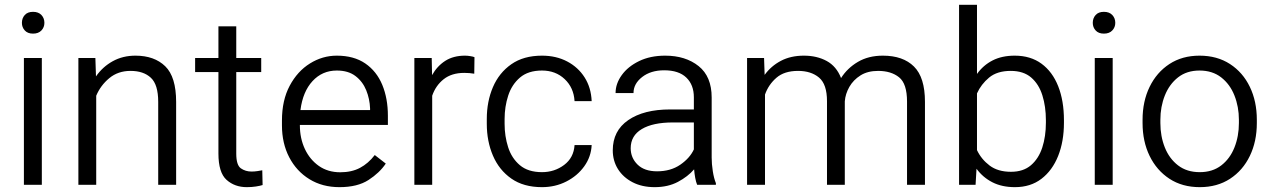

<svg xmlns="http://www.w3.org/2000/svg" viewBox="-20 -770 5301 800"><path d="M71.3 -674.8Q71.3 -694.3 83.3 -707.5Q95.2 -720.7 117.7 -720.7Q140.1 -720.7 152.6 -707.5Q165 -694.3 165 -674.8Q165 -656.2 152.6 -643.1Q140.1 -629.9 117.7 -629.9Q95.2 -629.9 83.3 -643.1Q71.3 -656.2 71.3 -674.8ZM154.3 -528.3V0H79.6V-528.3Z M523.9 -474.6Q471.7 -474.6 435.3 -444.3Q398.9 -414.1 380.9 -371.1V0H306.6V-528.3H377.4L379.9 -451.7Q407.7 -491.7 449.7 -514.9Q491.7 -538.1 544.4 -538.1Q623 -538.1 668.5 -493.9Q713.9 -449.7 713.9 -345.2V0H639.2V-345.7Q639.2 -417.5 608.6 -446Q578.1 -474.6 523.9 -474.6Z M1068.4 -528.3V-469.7H964.4V-129.9Q964.4 -82 983.6 -68.6Q1002.9 -55.2 1027.8 -55.2Q1040.5 -55.2 1052.7 -57.1Q1064.9 -59.1 1072.8 -60.5L1074.2 1Q1063.5 4.4 1046.1 7.1Q1028.8 9.8 1008.3 9.8Q958 9.8 924.1 -20.5Q890.1 -50.8 890.1 -130.4V-469.7H793V-528.3H890.1V-660.2H964.4V-528.3Z M1394.5 9.8Q1323.2 9.8 1269.3 -23.4Q1215.3 -56.6 1185.1 -114.7Q1154.8 -172.9 1154.8 -247.6V-268.1Q1154.8 -352.1 1187 -412.6Q1219.2 -473.1 1271.5 -505.6Q1323.7 -538.1 1383.3 -538.1Q1454.6 -538.1 1502 -505.6Q1549.3 -473.1 1572.8 -416.5Q1596.2 -359.9 1596.2 -287.6V-249.5H1229.5V-247.6Q1229.5 -193.8 1250.2 -149.4Q1271 -105 1308.6 -78.6Q1346.2 -52.2 1397.9 -52.2Q1445.3 -52.2 1480 -70.6Q1514.6 -88.9 1541.5 -124L1587.4 -88.4Q1561.5 -49.8 1515.4 -20Q1469.2 9.8 1394.5 9.8ZM1383.3 -476.1Q1322.8 -476.1 1282.2 -432.1Q1241.7 -388.2 1231.9 -311.5H1522V-318.4Q1520.5 -357.9 1505.9 -394Q1491.2 -430.2 1461.2 -453.1Q1431.2 -476.1 1383.3 -476.1Z M1957 -531.7 1956.1 -462.9Q1936 -466.3 1914.6 -466.3Q1861.8 -466.3 1828.6 -439.9Q1795.4 -413.6 1780.8 -371.1V0H1706.5V-528.3H1778.8L1780.3 -457Q1801.3 -494.6 1835.2 -516.4Q1869.1 -538.1 1917.5 -538.1Q1927.7 -538.1 1939.9 -536.1Q1952.1 -534.2 1957 -531.7Z M2238.3 -52.7Q2290.5 -52.7 2330.6 -82.8Q2370.6 -112.8 2374 -165.5H2445.3Q2442.9 -116.7 2414.3 -76.9Q2385.7 -37.1 2339.6 -13.7Q2293.5 9.8 2238.3 9.8Q2161.6 9.8 2110.6 -25.9Q2059.6 -61.5 2033.9 -121.6Q2008.3 -181.6 2008.3 -253.9V-274.4Q2008.3 -347.2 2033.9 -407Q2059.6 -466.8 2110.6 -502.4Q2161.6 -538.1 2238.3 -538.1Q2297.4 -538.1 2343.3 -513.9Q2389.2 -489.7 2416 -447.3Q2442.9 -404.8 2445.3 -348.6H2374Q2370.6 -404.8 2332.8 -440.4Q2294.9 -476.1 2238.3 -476.1Q2180.7 -476.1 2146.5 -446.8Q2112.3 -417.5 2097.4 -371.3Q2082.5 -325.2 2082.5 -274.4V-253.9Q2082.5 -202.6 2097.2 -156.7Q2111.8 -110.8 2146 -81.8Q2180.2 -52.7 2238.3 -52.7Z M2884.8 0Q2879.9 -11.7 2876.7 -29.1Q2873.5 -46.4 2872.1 -64.5Q2846.2 -34.2 2804.7 -12.2Q2763.2 9.8 2708 9.8Q2655.3 9.8 2616 -10.5Q2576.7 -30.8 2554.9 -65.4Q2533.2 -100.1 2533.2 -143.6Q2533.2 -225.1 2597.7 -269.5Q2662.1 -314 2772.5 -314H2871.1V-364.7Q2871.1 -416.5 2839.6 -446.8Q2808.1 -477.1 2747.6 -477.1Q2691.4 -477.1 2655.5 -449Q2619.6 -420.9 2619.6 -382.3H2544.9Q2544.9 -421.4 2570.6 -457Q2596.2 -492.7 2642.8 -515.4Q2689.5 -538.1 2751.5 -538.1Q2836.4 -538.1 2890.9 -494.6Q2945.3 -451.2 2945.3 -363.8V-113.3Q2945.3 -86.4 2950 -56.6Q2954.6 -26.9 2962.9 -6.8V0ZM2717.8 -56.2Q2774.4 -56.2 2814.5 -83.7Q2854.5 -111.3 2871.1 -147.5V-259.8H2783.7Q2700.2 -259.8 2654.1 -232.2Q2607.9 -204.6 2607.9 -152.3Q2607.9 -112.3 2636.5 -84.2Q2665 -56.2 2717.8 -56.2Z M3305.2 -474.6Q3248 -474.6 3215.1 -446Q3182.1 -417.5 3167.5 -376V0H3092.8V-528.3H3163.6L3166 -458Q3192.9 -495.1 3233.9 -516.6Q3274.9 -538.1 3329.6 -538.1Q3383.8 -538.1 3424.6 -515.9Q3465.3 -493.7 3484.4 -444.8Q3510.7 -486.3 3554.7 -512.2Q3598.6 -538.1 3658.7 -538.1Q3742.7 -538.1 3788.3 -492.7Q3834 -447.3 3834 -345.7V0H3759.3V-346.7Q3759.3 -421.4 3726.1 -448Q3692.9 -474.6 3638.7 -474.6Q3595.2 -474.6 3565.4 -455.8Q3535.6 -437 3519 -408Q3502.4 -378.9 3500 -347.7V0H3425.8V-348.6Q3425.8 -418.9 3392.6 -446.8Q3359.4 -474.6 3305.2 -474.6Z M4413.1 -269V-258.8Q4413.1 -180.7 4388.9 -120.1Q4364.7 -59.6 4319.3 -24.9Q4273.9 9.8 4209 9.8Q4154.8 9.8 4115 -10.5Q4075.2 -30.8 4048.8 -66.9L4044.9 0H3976.1V-750H4050.8V-461.9Q4077.1 -498.5 4116 -518.3Q4154.8 -538.1 4208 -538.1Q4273.9 -538.1 4319.6 -504.6Q4365.2 -471.2 4389.2 -410.6Q4413.1 -350.1 4413.1 -269ZM4337.9 -258.8V-269Q4337.9 -326.2 4323.2 -372.8Q4308.6 -419.4 4276.6 -447Q4244.6 -474.6 4191.4 -474.6Q4134.8 -474.6 4101.3 -446.8Q4067.9 -418.9 4050.8 -380.9V-144.5Q4068.8 -106.4 4103.3 -80.3Q4137.7 -54.2 4192.4 -54.2Q4243.7 -54.2 4275.6 -81.5Q4307.6 -108.9 4322.8 -155.3Q4337.9 -201.7 4337.9 -258.8Z M4533.2 -674.8Q4533.2 -694.3 4545.2 -707.5Q4557.1 -720.7 4579.6 -720.7Q4602.1 -720.7 4614.5 -707.5Q4627 -694.3 4627 -674.8Q4627 -656.2 4614.5 -643.1Q4602.1 -629.9 4579.6 -629.9Q4557.1 -629.9 4545.2 -643.1Q4533.2 -656.2 4533.2 -674.8ZM4616.2 -528.3V0H4541.5V-528.3Z M4740.7 -257.3V-271Q4740.7 -347.7 4770 -408Q4799.3 -468.3 4852.5 -503.2Q4905.8 -538.1 4978 -538.1Q5051.3 -538.1 5105 -503.2Q5158.7 -468.3 5187.7 -408Q5216.8 -347.7 5216.8 -271V-257.3Q5216.8 -180.7 5187.7 -120.4Q5158.7 -60.1 5105.2 -25.1Q5051.8 9.8 4979 9.8Q4906.2 9.8 4852.8 -25.1Q4799.3 -60.1 4770 -120.4Q4740.7 -180.7 4740.7 -257.3ZM4814.9 -271V-257.3Q4814.9 -202.1 4833.5 -155.5Q4852.1 -108.9 4888.7 -80.8Q4925.3 -52.7 4979 -52.7Q5032.2 -52.7 5068.6 -80.8Q5105 -108.9 5123.5 -155.5Q5142.1 -202.1 5142.1 -257.3V-271Q5142.1 -325.2 5123.5 -372.1Q5105 -418.9 5068.4 -447.5Q5031.7 -476.1 4978 -476.1Q4924.8 -476.1 4888.4 -447.5Q4852.1 -418.9 4833.5 -372.1Q4814.9 -325.2 4814.9 -271Z"/></svg>

Font: Vazirmatn UI FD Light
Style: Regular
Weight: 300
Designer: Saber Rastikerdar
Foundry: Saber Rastikerdar
Version: Version 33.003